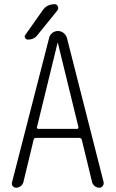

<svg xmlns="http://www.w3.org/2000/svg" viewBox="-20 -875 540 895"><path d="M152.3 -282.2Q151.4 -279.3 153.3 -276.9Q155.3 -274.4 158.2 -274.4H339.8Q342.8 -274.4 344.2 -276.9Q345.7 -279.3 345.7 -282.2L250 -673.8Q250 -674.8 249 -674.8Q248 -674.8 248 -673.8ZM55.7 0Q45.9 0 39.6 -7.3Q33.2 -14.6 36.1 -25.4L209 -698.2Q211.9 -711.9 223.6 -721.2Q235.4 -730.5 250 -730.5Q264.6 -730.5 276.4 -721.2Q288.1 -711.9 292 -698.2L462.9 -26.4Q464.8 -16.6 459 -8.3Q453.1 0 443.4 0Q431.6 0 421.9 -7.3Q412.1 -14.6 409.2 -26.4L361.3 -223.6Q359.4 -231.4 349.6 -232.4H148.4Q138.7 -232.4 136.7 -223.6L88.9 -25.4Q85.9 -14.6 76.2 -7.3Q66.4 0 55.7 0ZM177.7 -825.2Q197.3 -855.5 235.4 -855.5Q245.1 -855.5 249.5 -845.2Q253.9 -835 248 -827.1L153.3 -710Q137.7 -690.4 110.4 -690.4Q101.6 -690.4 97.2 -697.8Q92.8 -705.1 97.7 -711.9Z"/></svg>

Font: Rounded-X Mgen+ 1mn light
Style: Regular
Weight: 200
Designer: [Source Han Sans]
Ryoko NISHIZUKA  (kana & ideographs); Paul D. Hunt (Latin, Greek & Cyrillic); Wenlong ZHANG  (bopomofo
Version: Version 1.059.20150602